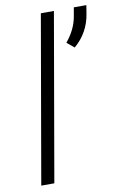

<svg xmlns="http://www.w3.org/2000/svg" viewBox="-86 -799 534 848"><g transform="rotate(-10 181.5 -375.0)"><path d="M28.8 0ZM87.4 0H28.8L159.2 -750H217.8ZM280.3 -575.2 247.6 -602.1Q290.5 -653.8 300.3 -711.4L307.1 -750.5H363.3L357.4 -713.4Q344.2 -629.4 280.3 -575.2Z"/></g></svg>

Font: Roboto Light
Style: Italic
Weight: 300
Italic angle: -12°
Designer: Google
Version: Version 2.134; 2016; ttfautohint (v1.6)